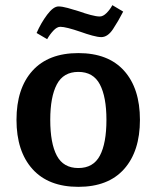

<svg xmlns="http://www.w3.org/2000/svg" viewBox="-20 -712 608 745"><path d="M44 -247Q44 -369 106 -437.5Q168 -506 284 -506Q400 -506 461.5 -437.5Q523 -369 523 -247Q523 -125 461.5 -56Q400 13 284 13Q168 13 106 -56Q44 -125 44 -247ZM393 -247Q393 -336 367.5 -384.5Q342 -433 284 -433Q226 -433 200.5 -384.5Q175 -336 175 -247Q175 -156 200.5 -108Q226 -60 284 -60Q342 -60 367.5 -108Q393 -156 393 -247ZM207 -687Q221 -687 243 -681Q265 -675 287 -668Q309 -660 331.5 -654Q354 -648 367 -648Q380 -648 393.5 -661.5Q407 -675 416 -692L458 -667Q439 -630 418.5 -599Q398 -568 373 -568Q360 -568 338 -574Q316 -580 294 -588Q236 -608 214 -608Q201 -608 187 -593Q173 -578 163 -560L122 -584Q139 -623 163 -655Q187 -687 207 -687Z"/></svg>

Font: Andada Pro
Style: Bold
Weight: 700
Designer: Carolina Giovagnoli
Foundry: Huerta Tipografica
Version: Version 3.005; ttfautohint (v1.8.4)